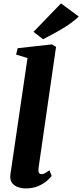

<svg xmlns="http://www.w3.org/2000/svg" viewBox="-20 -1072 472 1103"><path d="M201.5 -107.5Q199 -90.5 203.2 -81Q207.5 -71.5 219 -71.5Q226.5 -71.5 236 -75.8Q245.5 -80 264 -94L277 -61Q269 -51 250.5 -34.2Q232 -17.5 201 -3.5Q170 10.5 125 10.5Q105.5 10.5 85.5 3.8Q65.5 -3 52.2 -17.5Q39 -32 39 -56Q39 -62 39.8 -69.2Q40.5 -76.5 41.5 -83.8Q42.5 -91 43.5 -95L138 -738.5L72.5 -758.5L81.5 -795L277.5 -817L302 -803ZM227.5 -846.5 172.5 -889 330.5 -1052.5 432.5 -977Q398.5 -945.5 361.5 -921.8Q324.5 -898 290 -879.8Q255.5 -861.5 227.5 -846.5Z"/></svg>

Font: Merriweather 36pt Black
Style: Italic
Weight: 900
Italic angle: -7.8°
Version: Version 2.101